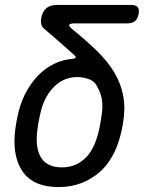

<svg xmlns="http://www.w3.org/2000/svg" viewBox="-20 -750 640 780"><path d="M273 -632Q330 -586 374 -543Q418 -500 445 -454.5Q472 -409 481 -358.5Q490 -308 479 -245Q457 -115 386.5 -52.5Q316 10 218 10Q120 10 76 -47.5Q32 -105 40 -205Q42 -229 46.5 -253.5Q51 -278 57 -302Q69 -346 90 -383Q111 -420 139 -447.5Q167 -475 201.5 -491.5Q236 -508 275 -511Q285 -512 287 -515.5Q289 -519 283 -525Q258 -548 228 -574Q198 -600 161 -632Q151 -640 148 -650.5Q145 -661 147 -675Q152 -703 168 -716.5Q184 -730 212 -730H513Q532 -730 539.5 -721Q547 -712 543 -693Q540 -674 528.5 -664.5Q517 -655 498 -655H284Q264 -655 261.5 -649.5Q259 -644 273 -632ZM371 -405Q366 -414 357.5 -420Q349 -426 338.5 -429.5Q328 -433 317 -435Q306 -437 296 -437Q240 -437 201.5 -399.5Q163 -362 147 -302Q141 -278 136.5 -253.5Q132 -229 130 -205Q125 -140 150 -105Q175 -70 232 -70Q289 -70 329.5 -110.5Q370 -151 387 -245Q392 -273 394.5 -294.5Q397 -316 395.5 -334.5Q394 -353 388 -369.5Q382 -386 371 -405Z"/></svg>

Font: Maple Mono
Style: Italic
Weight: 400
Italic angle: -10°
Monospace: yes
Designer: subframe7536
Version: Version 7.300